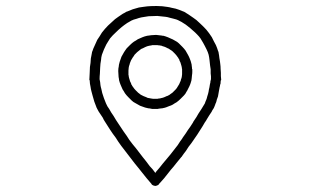

<svg xmlns="http://www.w3.org/2000/svg" viewBox="-20 -821 1040 643"><path d="M696.3 -460Q696.3 -460 696.3 -460Q696.3 -459 696.3 -459Q696.3 -459 696.3 -459Q696.3 -459 696.3 -459Q695.3 -459 695.3 -458Q695.3 -458 695.3 -458Q695.3 -458 695.3 -458Q695.3 -458 695.3 -458Q693.4 -455.1 691.4 -452.1Q689.5 -449.2 688.5 -446.3Q684.6 -440.4 680.7 -434.6Q676.8 -427.7 672.9 -421.9Q669.9 -416 666 -411.1Q662.1 -405.3 659.2 -399.4Q649.4 -384.8 640.6 -370.1Q630.9 -356.4 621.1 -341.8Q616.2 -335 611.3 -329.1Q607.4 -322.3 602.5 -315.4Q595.7 -306.6 595.7 -306.6Q595.7 -306.6 588.9 -296.9Q588.9 -296.9 588.9 -296.9Q588.9 -296.9 588.9 -296.9Q588.9 -296.9 588.9 -296.9Q588.9 -296.9 588.9 -296.9Q588.9 -296.9 588.9 -295.9Q588.9 -295.9 588.9 -295.9Q588.9 -295.9 588.9 -295.9Q588.9 -295.9 587.9 -295.9Q579.1 -285.2 570.3 -274.4Q561.5 -262.7 551.8 -252Q545.9 -245.1 541 -238.3Q535.2 -231.4 529.3 -223.6Q521.5 -214.8 521.5 -214.8Q521.5 -214.8 512.7 -205.1Q511.7 -203.1 510.7 -202.1Q508.8 -201.2 506.8 -200.2Q505.9 -199.2 503.9 -199.2Q502 -198.2 500 -198.2Q498 -198.2 496.1 -199.2Q494.1 -199.2 493.2 -200.2Q490.2 -201.2 488.3 -203.1Q487.3 -205.1 487.3 -205.1Q478.5 -214.8 470.7 -224.6Q462.9 -234.4 455.1 -244.1Q449.2 -251 443.4 -258.8Q437.5 -266.6 430.7 -274.4Q419.9 -288.1 408.2 -303.7Q396.5 -318.4 385.7 -333Q380.9 -339.8 376 -346.7Q371.1 -353.5 367.2 -360.4Q357.4 -373 348.6 -386.7Q339.8 -400.4 331.1 -414.1Q327.1 -419.9 324.2 -426.8Q320.3 -432.6 316.4 -438.5Q310.5 -447.3 310.5 -447.3Q310.5 -447.3 304.7 -458Q304.7 -458 304.7 -458Q304.7 -458 304.7 -458Q304.7 -459 304.7 -459Q303.7 -459 303.7 -459Q303.7 -459 303.7 -459Q303.7 -459 303.7 -459Q303.7 -460 303.7 -460Q303.7 -460 303.7 -460Q299.8 -469.7 295.9 -480.5Q293 -490.2 290 -501Q288.1 -507.8 286.1 -515.6Q284.2 -522.5 283.2 -530.3Q281.2 -541 281.2 -541Q281.2 -541 280.3 -552.7Q280.3 -552.7 280.3 -552.7Q279.3 -552.7 279.3 -552.7Q279.3 -553.7 279.3 -553.7Q279.3 -553.7 279.3 -553.7Q279.3 -553.7 279.3 -553.7Q279.3 -553.7 279.3 -553.7Q279.3 -554.7 279.3 -554.7Q279.3 -554.7 279.3 -554.7Q280.3 -565.4 280.3 -575.2Q280.3 -585.9 281.2 -596.7Q282.2 -603.5 283.2 -610.4Q283.2 -617.2 284.2 -625Q286.1 -634.8 286.1 -634.8Q286.1 -634.8 288.1 -645.5Q288.1 -645.5 288.1 -645.5Q288.1 -646.5 288.1 -646.5Q288.1 -646.5 288.1 -646.5Q288.1 -646.5 288.1 -646.5Q288.1 -646.5 288.1 -647.5Q288.1 -647.5 288.1 -647.5Q288.1 -647.5 288.1 -647.5Q288.1 -647.5 289.1 -648.4Q292 -658.2 296.9 -668Q300.8 -677.7 305.7 -687.5Q309.6 -693.4 313.5 -699.2Q317.4 -706.1 321.3 -711.9Q331.1 -724.6 341.8 -735.4Q353.5 -746.1 365.2 -756.8Q371.1 -760.7 376 -764.6Q381.8 -768.6 387.7 -772.5Q394.5 -777.3 394.5 -776.4Q394.5 -776.4 404.3 -782.2Q404.3 -782.2 404.3 -782.2Q404.3 -782.2 404.3 -782.2Q404.3 -782.2 404.3 -782.2Q404.3 -782.2 404.3 -782.2Q404.3 -782.2 405.3 -782.2Q405.3 -782.2 405.3 -782.2Q405.3 -782.2 405.3 -782.2Q405.3 -782.2 405.3 -782.2Q415 -786.1 424.8 -790Q434.6 -793 445.3 -795.9Q452.1 -796.9 459 -797.9Q465.8 -798.8 473.6 -799.8Q486.3 -800.8 499 -800.8Q502.9 -800.8 506.8 -800.8Q523.4 -800.8 540 -797.9Q547.9 -796.9 554.7 -794.9Q561.5 -793.9 568.4 -792Q580.1 -788.1 580.1 -788.1Q580.1 -788.1 594.7 -782.2Q594.7 -782.2 594.7 -782.2Q594.7 -782.2 594.7 -782.2Q594.7 -782.2 594.7 -782.2Q594.7 -782.2 594.7 -782.2Q595.7 -782.2 595.7 -782.2Q595.7 -782.2 595.7 -782.2Q595.7 -782.2 595.7 -782.2Q595.7 -782.2 595.7 -782.2Q604.5 -777.3 611.3 -772.5Q619.1 -767.6 627 -761.7Q632.8 -757.8 637.7 -753.9Q643.6 -749 648.4 -744.1Q660.2 -733.4 670.9 -721.7Q680.7 -710 689.5 -696.3Q692.4 -689.5 696.3 -682.6Q699.2 -676.8 703.1 -669.9Q707 -660.2 707 -660.2Q707 -660.2 710.9 -648.4Q710.9 -648.4 710.9 -648.4Q711.9 -647.5 711.9 -647.5Q711.9 -647.5 711.9 -647.5Q711.9 -647.5 711.9 -647.5Q711.9 -646.5 711.9 -646.5Q711.9 -646.5 711.9 -646.5Q711.9 -646.5 711.9 -646.5Q711.9 -645.5 711.9 -645.5Q713.9 -635.7 714.8 -626Q716.8 -616.2 717.8 -605.5Q718.8 -598.6 718.8 -590.8Q719.7 -584 719.7 -577.1Q719.7 -566.4 719.7 -566.4Q719.7 -566.4 720.7 -554.7Q720.7 -554.7 720.7 -554.7Q720.7 -553.7 720.7 -553.7Q720.7 -553.7 720.7 -553.7Q720.7 -553.7 720.7 -552.7Q720.7 -552.7 719.7 -552.7Q719.7 -552.7 719.7 -552.7Q719.7 -552.7 719.7 -551.8Q719.7 -551.8 719.7 -551.8Q719.7 -549.8 718.8 -546.9Q718.8 -544.9 718.8 -542Q717.8 -540 717.8 -539.1Q717.8 -537.1 716.8 -535.2Q716.8 -533.2 716.8 -533.2Q716.8 -533.2 715.8 -530.3Q714.8 -522.5 712.9 -514.6Q711.9 -506.8 710 -498Q708 -493.2 706.1 -487.3Q705.1 -481.4 703.1 -476.6Q702.1 -474.6 701.2 -472.7Q701.2 -470.7 700.2 -468.8Q698.2 -465.8 698.2 -463.9Q697.3 -461.9 696.3 -460ZM629.9 -417Q633.8 -422.9 637.7 -428.7Q640.6 -434.6 644.5 -440.4Q649.4 -448.2 655.3 -457Q660.2 -465.8 666 -474.6Q668 -480.5 668 -480.5Q668 -480.5 670.9 -487.3Q672.9 -492.2 673.8 -497.1Q675.8 -502 676.8 -506.8Q678.7 -513.7 679.7 -521.5Q681.6 -528.3 682.6 -536.1Q682.6 -536.1 682.6 -536.1Q682.6 -536.1 682.6 -536.1Q682.6 -537.1 682.6 -537.1Q682.6 -537.1 682.6 -537.1Q682.6 -537.1 682.6 -537.1Q682.6 -537.1 682.6 -537.1Q683.6 -540 683.6 -540Q683.6 -540 683.6 -542Q683.6 -543 684.6 -544.9Q684.6 -546.9 684.6 -547.9Q685.5 -549.8 685.5 -551.8Q685.5 -553.7 686.5 -555.7Q686.5 -565.4 686.5 -565.4Q686.5 -565.4 685.5 -575.2Q685.5 -582 685.5 -588.9Q684.6 -595.7 683.6 -601.6Q682.6 -611.3 681.6 -620.1Q680.7 -628.9 678.7 -637.7Q675.8 -646.5 675.8 -646.5Q675.8 -646.5 671.9 -655.3Q668.9 -661.1 666 -667Q663.1 -671.9 660.2 -677.7Q656.2 -684.6 651.4 -692.4Q646.5 -699.2 640.6 -705.1Q637.7 -708 633.8 -711.9Q628.9 -715.8 626 -718.8Q621.1 -722.7 617.2 -726.6Q612.3 -730.5 607.4 -734.4Q601.6 -739.3 594.7 -743.2Q587.9 -748 581.1 -751Q576.2 -753.9 570.3 -755.9Q565.4 -756.8 559.6 -758.8Q553.7 -760.7 547.9 -761.7Q542 -763.7 535.2 -764.6Q520.5 -766.6 506.8 -767.6Q492.2 -767.6 477.5 -766.6Q471.7 -765.6 464.8 -764.6Q459 -763.7 453.1 -762.7Q444.3 -760.7 436.5 -757.8Q427.7 -755.9 419.9 -752Q418 -751 413.1 -748Q408.2 -745.1 406.2 -744.1Q401.4 -740.2 396.5 -737.3Q391.6 -733.4 387.7 -730.5Q377 -721.7 367.2 -711.9Q357.4 -703.1 348.6 -692.4Q345.7 -687.5 341.8 -681.6Q338.9 -676.8 335.9 -671.9Q332 -663.1 328.1 -655.3Q324.2 -646.5 321.3 -637.7Q319.3 -628.9 319.3 -628.9Q319.3 -628.9 318.4 -620.1Q317.4 -613.3 316.4 -607.4Q316.4 -600.6 315.4 -593.8Q314.5 -584 314.5 -574.2Q313.5 -565.4 313.5 -555.7Q315.4 -545.9 315.4 -545.9Q315.4 -545.9 316.4 -536.1Q317.4 -529.3 319.3 -523.4Q320.3 -516.6 322.3 -509.8Q325.2 -501 328.1 -492.2Q331.1 -483.4 335 -474.6Q339.8 -464.8 339.8 -464.8Q339.8 -464.8 345.7 -456.1Q348.6 -450.2 352.5 -444.3Q356.4 -438.5 360.4 -432.6Q368.2 -418.9 377 -406.2Q385.7 -392.6 394.5 -379.9Q399.4 -373 404.3 -366.2Q409.2 -359.4 413.1 -352.5Q423.8 -337.9 435.5 -324.2Q446.3 -309.6 458 -294.9Q463.9 -288.1 469.7 -280.3Q475.6 -272.5 481.4 -264.6Q486.3 -259.8 491.2 -253.9Q495.1 -248 500 -242.2Q501 -243.2 502 -244.1Q502 -245.1 502.9 -246.1Q508.8 -252.9 514.6 -259.8Q520.5 -266.6 525.4 -273.4Q538.1 -289.1 550.8 -303.7Q563.5 -319.3 575.2 -335Q579.1 -341.8 584 -348.6Q588.9 -354.5 592.8 -361.3Q601.6 -373 609.4 -385.7Q618.2 -397.5 626 -410.2Q627 -412.1 627.9 -414.1Q628.9 -415 629.9 -417ZM624 -580.1Q624 -574.2 623 -569.3Q623 -564.5 622.1 -559.6Q621.1 -555.7 621.1 -551.8Q620.1 -548.8 619.1 -544.9Q618.2 -541 617.2 -539.1Q616.2 -537.1 614.3 -532.2Q612.3 -527.3 609.4 -522.5Q607.4 -517.6 604.5 -513.7Q602.5 -509.8 600.6 -506.8Q597.7 -503.9 595.7 -501Q589.8 -495.1 584 -489.3Q578.1 -483.4 571.3 -478.5Q568.4 -476.6 564.5 -474.6Q561.5 -472.7 558.6 -470.7Q554.7 -468.8 552.7 -467.8Q550.8 -466.8 546.9 -465.8Q542 -463.9 537.1 -461.9Q532.2 -460 526.4 -459Q523.4 -458 519.5 -458Q515.6 -457 511.7 -457Q510.7 -457 507.8 -456.1Q503.9 -456.1 500 -456.1Q495.1 -456.1 490.2 -456.1Q485.4 -457 480.5 -458Q476.6 -458 473.6 -459Q469.7 -460 465.8 -460.9Q458 -463.9 449.2 -466.8Q441.4 -470.7 433.6 -475.6Q430.7 -477.5 426.8 -479.5Q423.8 -482.4 420.9 -484.4Q415 -490.2 409.2 -496.1Q403.3 -502 398.4 -508.8Q396.5 -511.7 394.5 -515.6Q392.6 -518.6 390.6 -521.5Q386.7 -529.3 383.8 -537.1Q380.9 -543.9 378.9 -551.8Q378.9 -555.7 377.9 -559.6Q377 -562.5 377 -566.4Q376 -575.2 376 -583Q376 -591.8 377.9 -599.6Q377.9 -603.5 378.9 -606.4Q379.9 -610.4 380.9 -614.3Q383.8 -623 386.7 -630.9Q390.6 -638.7 395.5 -646.5Q397.5 -649.4 399.4 -652.3Q402.3 -656.2 404.3 -659.2Q410.2 -665 416 -670.9Q421.9 -676.8 428.7 -681.6Q431.6 -683.6 435.5 -685.5Q438.5 -687.5 441.4 -689.5Q449.2 -693.4 457 -696.3Q463.9 -699.2 472.7 -701.2Q475.6 -701.2 479.5 -702.1Q483.4 -703.1 486.3 -703.1Q495.1 -704.1 502.9 -704.1Q511.7 -703.1 520.5 -702.1Q523.4 -701.2 527.3 -701.2Q531.2 -700.2 534.2 -699.2Q543 -696.3 550.8 -692.4Q558.6 -689.5 566.4 -684.6Q570.3 -682.6 573.2 -680.7Q576.2 -677.7 579.1 -675.8Q585 -669.9 590.8 -664.1Q596.7 -658.2 601.6 -651.4Q603.5 -647.5 605.5 -644.5Q607.4 -641.6 609.4 -637.7Q613.3 -630.9 616.2 -623Q619.1 -616.2 621.1 -607.4Q622.1 -604.5 622.1 -600.6Q623 -596.7 623 -593.8Q623 -591.8 623 -590.8Q624 -589.8 624 -588.9Q624 -585 624 -584Q624 -582 624 -580.1ZM542 -500Q543.9 -502 546.9 -502.9Q548.8 -504.9 550.8 -505.9Q554.7 -508.8 557.6 -510.7Q560.5 -513.7 563.5 -516.6Q566.4 -519.5 566.4 -519.5Q566.4 -519.5 569.3 -522.5Q570.3 -524.4 572.3 -526.4Q574.2 -529.3 575.2 -531.2Q578.1 -535.2 580.1 -539.1Q582 -543.9 583 -545.9Q584 -546.9 584 -547.9Q585 -549.8 585 -550.8Q585 -551.8 585.9 -552.7Q585.9 -553.7 585.9 -554.7Q586.9 -556.6 587.9 -559.6Q587.9 -561.5 588.9 -564.5Q588.9 -568.4 589.8 -572.3Q589.8 -576.2 589.8 -580.1Q589.8 -580.1 589.8 -580.1Q589.8 -580.1 589.8 -580.1Q589.8 -585 589.8 -585Q589.8 -585 589.8 -589.8Q588.9 -591.8 588.9 -594.7Q588.9 -596.7 587.9 -599.6Q585.9 -605.5 585 -609.4Q584 -613.3 583 -614.3Q581.1 -618.2 581.1 -618.2Q581.1 -618.2 580.1 -622.1Q578.1 -624 577.1 -627Q575.2 -628.9 574.2 -630.9Q570.3 -636.7 566.4 -640.6Q563.5 -643.6 563.5 -643.6Q560.5 -646.5 560.5 -646.5Q560.5 -646.5 557.6 -649.4Q555.7 -650.4 553.7 -652.3Q550.8 -654.3 548.8 -655.3Q545.9 -658.2 542 -659.2Q538.1 -661.1 534.2 -663.1Q534.2 -663.1 534.2 -663.1Q534.2 -663.1 534.2 -663.1Q529.3 -665 529.3 -665Q529.3 -665 525.4 -666Q522.5 -667 520.5 -668Q517.6 -668 515.6 -668.9Q510.7 -668.9 506.8 -669.9Q503.9 -669.9 500 -669.9Q495.1 -669.9 495.1 -669.9Q495.1 -669.9 490.2 -669.9Q488.3 -668.9 485.4 -668.9Q483.4 -668 480.5 -668Q476.6 -667 472.7 -666Q469.7 -665 465.8 -663.1Q465.8 -663.1 465.8 -663.1Q465.8 -663.1 465.8 -663.1Q461.9 -661.1 461.9 -661.1Q461.9 -661.1 458 -659.2Q456.1 -658.2 453.1 -657.2Q451.2 -655.3 449.2 -654.3Q443.4 -649.4 439.5 -646.5Q436.5 -643.6 436.5 -643.6Q433.6 -640.6 433.6 -640.6Q433.6 -640.6 430.7 -637.7Q429.7 -635.7 427.7 -632.8Q425.8 -630.9 424.8 -628.9Q420.9 -623 418.9 -619.1Q417 -614.3 417 -614.3Q415 -609.4 415 -609.4Q415 -609.4 414.1 -605.5Q413.1 -602.5 412.1 -599.6Q412.1 -597.7 411.1 -594.7Q410.2 -588.9 410.2 -585Q410.2 -581.1 410.2 -580.1Q410.2 -574.2 410.2 -574.2Q410.2 -574.2 410.2 -570.3Q411.1 -568.4 411.1 -565.4Q412.1 -562.5 412.1 -560.5Q414.1 -553.7 415 -550.8Q416 -546.9 417 -545.9Q418.9 -542 418.9 -542Q418.9 -542 419.9 -538.1Q421.9 -536.1 422.9 -533.2Q424.8 -531.2 425.8 -529.3Q429.7 -523.4 433.6 -519.5Q436.5 -516.6 436.5 -516.6Q439.5 -513.7 439.5 -513.7Q439.5 -513.7 442.4 -510.7Q444.3 -508.8 446.3 -507.8Q449.2 -505.9 451.2 -503.9Q457 -501 460.9 -499Q464.8 -497.1 465.8 -497.1Q470.7 -495.1 470.7 -495.1Q470.7 -495.1 474.6 -493.2Q477.5 -493.2 480.5 -492.2Q482.4 -492.2 485.4 -491.2Q489.3 -490.2 492.2 -490.2Q496.1 -490.2 500 -490.2Q503.9 -490.2 503.9 -490.2Q503.9 -490.2 507.8 -490.2Q510.7 -491.2 513.7 -491.2Q516.6 -491.2 518.6 -492.2Q524.4 -493.2 529.3 -495.1Q534.2 -497.1 538.1 -499Q539.1 -499 540 -500Q541 -500 542 -500Z"/></svg>

Font: LetsEatIcons
Style: Regular
Weight: 400
Designer: Swedish Technologies
Foundry: Swedish Technologies
Version: Version 1.26.0